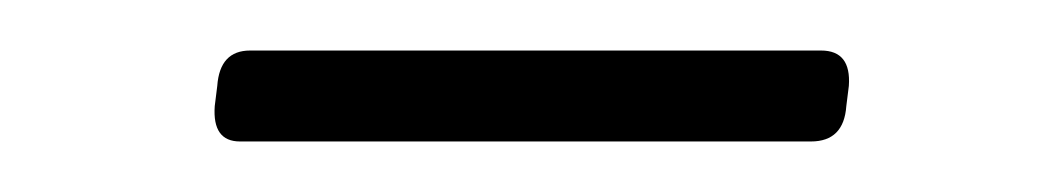

<svg xmlns="http://www.w3.org/2000/svg" viewBox="-20 -303 420 76"><path d="M75 -247Q64 -247 65 -261L66 -269Q67 -283 79 -283H305Q317 -283 316 -269L315 -261Q314 -247 301 -247Z"/></svg>

Font: Asap Expanded Expanded Thin
Style: Italic
Weight: 100
Width: 7
Italic angle: -6°
Designer: Pablo Cosgaya
Foundry: Omnibus-Type
Version: Version 3.001; ttfautohint (v1.8.4.7-5d5b)